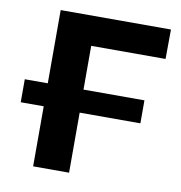

<svg xmlns="http://www.w3.org/2000/svg" viewBox="-79 -773 798 847"><g transform="rotate(10 320.0 -350.0)"><path d="M285 -568V-372H558V-269H286V0H125V-269H22V-372H125V-700H619L618 -568Z"/></g></svg>

Font: APTA Sans Regular
Style: Bold Italic
Weight: 700
Version: Version 7.200